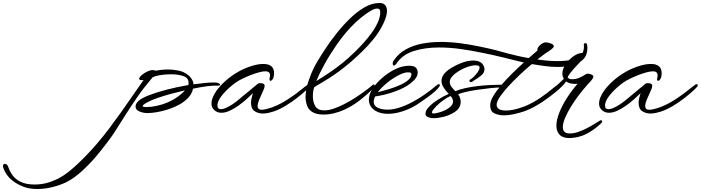

<svg xmlns="http://www.w3.org/2000/svg" viewBox="-725 -747 4679 1282"><path d="M-476 515Q-519 515 -553 505Q-602 490 -643 458Q-684 426 -703 374Q-704 370 -704.5 367Q-705 364 -705 362Q-705 347 -692 347Q-686 347 -679.5 352Q-673 357 -670 368Q-653 416 -623 443.5Q-593 471 -544 481Q-531 483 -518 484Q-505 485 -492 485Q-445 485 -401.5 471.5Q-358 458 -321 437Q-271 408 -208 349Q-145 290 -79 214Q-36 164 4 111Q44 58 83 3Q121 -50 158 -104.5Q195 -159 234 -213Q230 -212 227 -212Q224 -212 221 -212Q204 -212 204 -221Q205 -231 220 -244.5Q235 -258 256.5 -268.5Q278 -279 296 -279Q307 -279 314 -275Q325 -277 347 -280Q369 -283 397 -283Q429 -283 465.5 -276Q502 -269 531 -246Q542 -239 554 -221Q566 -203 567 -184Q605 -189 639 -192.5Q673 -196 696 -196Q705 -196 713.5 -196Q722 -196 727 -194Q729 -193 733.5 -191.5Q738 -190 741 -188Q749 -180 740 -176Q737 -175 726 -175Q703 -177 660 -171.5Q617 -166 564 -155Q557 -121 531.5 -94Q506 -67 471 -48Q436 -29 397 -16.5Q358 -4 322 2Q286 8 260 8Q231 8 205.5 -3Q180 -14 180 -36Q180 -56 202 -75Q223 -93 272 -112Q321 -131 388.5 -148.5Q456 -166 532 -179Q534 -183 534 -187Q534 -191 534 -195Q534 -227 499.5 -239Q465 -251 418 -251Q386 -251 356.5 -247Q327 -243 312 -238L294 -231Q230 -155 189 -95Q148 -35 113 20Q79 75 43 130.5Q7 186 -47 253Q-105 327 -166 384.5Q-227 442 -283 470Q-323 489 -374 502Q-425 515 -476 515ZM255 -32Q281 -32 320 -40Q359 -48 394 -63Q431 -79 461 -100.5Q491 -122 510 -144Q463 -133 415.5 -120Q368 -107 328.5 -93.5Q289 -80 263 -66Q241 -55 234 -48Q227 -41 227 -39Q227 -32 255 -32Z M1030 11Q1000 11 975.5 -4.5Q951 -20 951 -61Q951 -76 955 -92.5Q959 -109 964 -125Q947 -108 922 -85.5Q897 -63 867.5 -42Q838 -21 808.5 -7.5Q779 6 753 6Q721 6 701 -17Q687 -32 687 -56Q687 -85 707.5 -120.5Q728 -156 763.5 -191Q799 -226 844.5 -255Q890 -284 939 -301Q992 -320 1033 -320Q1105 -320 1105 -258Q1105 -254 1104.5 -248.5Q1104 -243 1103 -237Q1098 -217 1088 -210Q1087 -209 1083 -207.5Q1079 -206 1076 -210Q1073 -215 1075 -224Q1078 -235 1078 -243Q1078 -271 1047 -271Q1030 -271 1004 -264Q978 -257 948.5 -245.5Q919 -234 892.5 -221Q866 -208 848 -195Q802 -162 767.5 -122.5Q733 -83 728 -54Q727 -51 727 -48Q727 -45 727 -43Q727 -28 733.5 -23Q740 -18 749 -18Q766 -18 788 -28.5Q810 -39 829.5 -52Q849 -65 857 -72Q888 -99 927.5 -130.5Q967 -162 998 -189Q1004 -192 1013 -192Q1029 -192 1038 -185Q1042 -182 1042 -173Q1042 -161 1033 -143Q1017 -109 1006 -82.5Q995 -56 995 -39Q995 -14 1023 -14Q1045 -14 1094 -31Q1145 -50 1197.5 -84Q1250 -118 1292 -153Q1297 -158 1302 -161Q1307 -164 1311 -168Q1316 -171 1320.5 -175Q1325 -179 1331 -183Q1337 -185 1339 -185Q1346 -185 1346 -178Q1346 -172 1341 -167Q1335 -159 1312 -138Q1289 -117 1255.5 -91Q1222 -65 1182.5 -41Q1143 -17 1103 -3Q1088 2 1068.5 6.5Q1049 11 1030 11Z M1436 18Q1417 18 1399.5 15Q1382 12 1368 5Q1336 -11 1325.5 -41Q1315 -71 1315 -99Q1315 -112 1316.5 -123Q1318 -134 1319 -144Q1316 -143 1314 -143.5Q1312 -144 1310 -144Q1301 -146 1301 -152Q1301 -157 1306 -161Q1309 -163 1315.5 -168.5Q1322 -174 1326 -178Q1334 -205 1350 -247Q1366 -289 1395 -338Q1417 -375 1450 -425Q1483 -475 1525 -527.5Q1567 -580 1614 -625.5Q1661 -671 1710.5 -699Q1760 -727 1809 -727Q1835 -727 1847 -712.5Q1859 -698 1859 -674Q1859 -640 1834 -588Q1808 -534 1769 -486Q1730 -438 1689 -399Q1648 -360 1616 -332Q1576 -298 1538.5 -270.5Q1501 -243 1469 -223Q1438 -203 1412.5 -188.5Q1387 -174 1373 -165Q1364 -138 1364 -103Q1364 -66 1380.5 -38Q1397 -10 1440 -10Q1471 -10 1505.5 -22.5Q1540 -35 1568 -49Q1610 -70 1649 -95.5Q1688 -121 1718 -143.5Q1748 -166 1761 -178Q1765 -182 1768 -182.5Q1771 -183 1772 -183Q1777 -181 1777 -175Q1777 -166 1767 -156Q1726 -115 1677 -77Q1628 -39 1573 -14Q1540 1 1504.5 9.5Q1469 18 1436 18ZM1387 -206Q1406 -217 1441.5 -240Q1477 -263 1519 -293.5Q1561 -324 1598 -357Q1617 -374 1644.5 -400.5Q1672 -427 1701.5 -459.5Q1731 -492 1756.5 -527.5Q1782 -563 1798 -598.5Q1814 -634 1814 -665Q1814 -679 1808.5 -684.5Q1803 -690 1794 -690Q1776 -690 1746.5 -672.5Q1717 -655 1683 -627Q1649 -599 1617 -565Q1568 -513 1522.5 -447.5Q1477 -382 1442 -318.5Q1407 -255 1387 -206Z M1864 13Q1841 13 1820 8Q1799 3 1782 -7Q1738 -35 1738 -81Q1738 -117 1762.5 -154.5Q1787 -192 1826 -226Q1865 -260 1908 -282Q1934 -296 1960 -302Q1986 -308 2006 -308Q2041 -308 2052.5 -294.5Q2064 -281 2064 -263Q2064 -244 2052 -226.5Q2040 -209 2018 -192Q1980 -161 1914.5 -137Q1849 -113 1780 -103Q1770 -83 1770 -66Q1772 -38 1799.5 -26.5Q1827 -15 1861 -15Q1873 -15 1884 -16Q1895 -17 1905 -19Q1955 -29 2007.5 -55Q2060 -81 2109 -115Q2158 -149 2197 -183Q2203 -185 2205 -185Q2212 -185 2212 -178Q2212 -173 2208 -168Q2201 -156 2179.5 -137Q2158 -118 2131 -98.5Q2104 -79 2078.5 -61.5Q2053 -44 2036 -35Q2000 -15 1954 -1Q1908 13 1864 13ZM1797 -131Q1829 -139 1871 -151.5Q1913 -164 1951 -181.5Q1989 -199 2008 -220Q2016 -228 2019 -236.5Q2022 -245 2022 -251Q2022 -256 2018.5 -260Q2015 -264 1998 -264Q1974 -264 1936 -244.5Q1898 -225 1860.5 -194.5Q1823 -164 1797 -131Z M2149 40Q2137 38 2126.5 31.5Q2116 25 2116 12Q2116 -10 2140 -34.5Q2164 -59 2200 -82Q2236 -105 2271 -120Q2249 -143 2236 -164.5Q2223 -186 2223 -208Q2223 -238 2251 -265.5Q2279 -293 2340 -320Q2369 -333 2392.5 -338Q2416 -343 2434 -343Q2457 -343 2472 -337Q2487 -331 2494 -323Q2510 -304 2510 -285Q2510 -261 2489 -244Q2468 -227 2450 -216Q2447 -215 2444 -213Q2441 -211 2439 -209Q2433 -205 2432 -204Q2423 -196 2414 -200Q2409 -203 2409 -208Q2409 -213 2414 -216Q2425 -221 2439.5 -235.5Q2454 -250 2465.5 -266.5Q2477 -283 2477 -295Q2477 -301 2474 -305Q2468 -311 2450 -311Q2428 -311 2398.5 -301Q2369 -291 2341.5 -274.5Q2314 -258 2296 -238.5Q2278 -219 2278 -200Q2278 -183 2289.5 -167.5Q2301 -152 2315 -138Q2343 -150 2381.5 -158.5Q2420 -167 2461.5 -172Q2503 -177 2542 -179Q2581 -181 2609 -181Q2626 -181 2638 -181Q2650 -181 2657 -179Q2666 -177 2666 -171Q2666 -167 2662.5 -164Q2659 -161 2655 -161Q2648 -161 2640.5 -162Q2633 -163 2623 -163Q2592 -163 2549 -158.5Q2506 -154 2462.5 -147.5Q2419 -141 2384 -133Q2349 -125 2334 -117Q2351 -94 2351 -68Q2351 -22 2306 4Q2276 23 2238.5 32.5Q2201 42 2172 42Q2165 42 2159.5 41.5Q2154 41 2149 40ZM2171 11Q2182 11 2211.5 2.5Q2241 -6 2266 -22Q2300 -43 2300 -70Q2300 -87 2284 -106Q2265 -99 2237.5 -79.5Q2210 -60 2189 -39Q2166 -16 2160 -1Q2160 0 2159.5 1Q2159 2 2159 4Q2159 10 2171 11Z M2637 23Q2603 23 2575.5 9.5Q2548 -4 2548 -44Q2548 -71 2568.5 -105.5Q2589 -140 2622.5 -179Q2656 -218 2695.5 -257Q2735 -296 2773 -330Q2763 -332 2754.5 -334Q2746 -336 2738 -338Q2693 -349 2630.5 -364.5Q2568 -380 2497 -394Q2427 -409 2352 -419.5Q2277 -430 2206 -430Q2113 -430 2037 -406Q1961 -382 1921 -321Q1918 -317 1915 -314Q1912 -311 1909 -310Q1908 -310 1907.5 -309.5Q1907 -309 1906 -309Q1900 -309 1898 -316Q1897 -318 1897 -322Q1897 -335 1904 -343Q1936 -390 1984.5 -417Q2033 -444 2092.5 -455.5Q2152 -467 2216 -467Q2281 -467 2347 -458.5Q2413 -450 2474 -437Q2535 -425 2586.5 -411.5Q2638 -398 2673 -388Q2697 -382 2731 -374Q2765 -366 2805 -359L2864 -410Q2860 -421 2872.5 -437Q2885 -453 2908 -463Q2910 -464 2917 -464Q2927 -464 2940 -461Q2953 -458 2963 -452Q2973 -446 2973 -437Q2973 -433 2966 -426Q2959 -419 2950.5 -413Q2942 -407 2939 -405Q2928 -399 2908.5 -384.5Q2889 -370 2863 -350Q2935 -339 3000 -339Q3050 -339 3089 -347.5Q3128 -356 3151 -377Q3174 -398 3174 -433Q3174 -437 3174 -440.5Q3174 -444 3173 -448V-449Q3173 -459 3184 -459Q3192 -459 3195 -450Q3196 -444 3196.5 -438Q3197 -432 3197 -426Q3197 -378 3169 -350.5Q3141 -323 3096 -311.5Q3051 -300 2999 -300Q2956 -300 2911.5 -306Q2867 -312 2826 -319Q2786 -286 2745 -247Q2704 -208 2669 -170Q2634 -132 2612.5 -100Q2591 -68 2591 -48Q2591 -9 2654 -9Q2701 -9 2764 -32Q2770 -34 2776.5 -36.5Q2783 -39 2790 -42Q2836 -62 2881 -92.5Q2926 -123 2963 -154Q2968 -159 2973 -162.5Q2978 -166 2982 -169Q2987 -173 2991.5 -176.5Q2996 -180 3002 -185Q3008 -187 3010 -187Q3017 -187 3017 -180Q3017 -173 3012 -168Q3006 -160 2983 -138.5Q2960 -117 2926 -91Q2892 -65 2852.5 -41Q2813 -17 2773 -3Q2753 4 2714 13.5Q2675 23 2637 23Z M3078 175Q3032 175 3011 152Q2990 129 2990 93Q2990 54 3009.5 5Q3029 -44 3061.5 -94.5Q3094 -145 3132 -188Q3127 -187 3122 -187Q3117 -187 3112 -187Q3078 -187 3055 -203Q3045 -188 3027 -170Q3009 -152 2992 -138Q2950 -103 2903 -71Q2856 -39 2810 -18Q2764 3 2724 6Q2721 6 2715.5 5Q2710 4 2707 1Q2703 -2 2705 -5.5Q2707 -9 2709 -10Q2712 -12 2716 -13.5Q2720 -15 2727 -16Q2761 -23 2802 -44.5Q2843 -66 2887.5 -96.5Q2932 -127 2973 -161Q2990 -174 3008 -190.5Q3026 -207 3040 -221Q3030 -237 3030 -255Q3030 -279 3043 -303Q3056 -327 3076 -347.5Q3096 -368 3119 -380.5Q3142 -393 3162 -393Q3173 -393 3177.5 -388Q3182 -383 3182 -377Q3182 -364 3173 -357Q3166 -351 3150.5 -335Q3135 -319 3117 -299.5Q3099 -280 3084.5 -261.5Q3070 -243 3065 -231Q3068 -226 3074.5 -222Q3081 -218 3097 -218Q3121 -218 3144 -228Q3167 -238 3187 -252Q3193 -255 3200 -255Q3211 -255 3221.5 -250.5Q3232 -246 3236 -241Q3237 -240 3237 -237Q3237 -227 3226 -213Q3220 -206 3212.5 -198Q3205 -190 3198 -182Q3170 -151 3140.5 -112.5Q3111 -74 3087 -34.5Q3063 5 3048 40.5Q3033 76 3033 102Q3033 121 3043.5 132.5Q3054 144 3080 144Q3085 144 3091.5 143.5Q3098 143 3105 142Q3130 138 3162 124Q3194 110 3226 91.5Q3258 73 3281 58Q3283 56 3288 56Q3295 56 3296 62V64Q3296 69 3290 75Q3288 77 3283 81.5Q3278 86 3270 93Q3238 121 3199 142.5Q3160 164 3117 171Q3107 172 3097 173.5Q3087 175 3078 175Z M3618 11Q3588 11 3563.5 -4.5Q3539 -20 3539 -61Q3539 -76 3543 -92.5Q3547 -109 3552 -125Q3535 -108 3510 -85.5Q3485 -63 3455.5 -42Q3426 -21 3396.5 -7.5Q3367 6 3341 6Q3309 6 3289 -17Q3275 -32 3275 -56Q3275 -85 3295.5 -120.5Q3316 -156 3351.5 -191Q3387 -226 3432.5 -255Q3478 -284 3527 -301Q3580 -320 3621 -320Q3693 -320 3693 -258Q3693 -254 3692.5 -248.5Q3692 -243 3691 -237Q3686 -217 3676 -210Q3675 -209 3671 -207.5Q3667 -206 3664 -210Q3661 -215 3663 -224Q3666 -235 3666 -243Q3666 -271 3635 -271Q3618 -271 3592 -264Q3566 -257 3536.5 -245.5Q3507 -234 3480.5 -221Q3454 -208 3436 -195Q3390 -162 3355.5 -122.5Q3321 -83 3316 -54Q3315 -51 3315 -48Q3315 -45 3315 -43Q3315 -28 3321.5 -23Q3328 -18 3337 -18Q3354 -18 3376 -28.5Q3398 -39 3417.5 -52Q3437 -65 3445 -72Q3476 -99 3515.5 -130.5Q3555 -162 3586 -189Q3592 -192 3601 -192Q3617 -192 3626 -185Q3630 -182 3630 -173Q3630 -161 3621 -143Q3605 -109 3594 -82.5Q3583 -56 3583 -39Q3583 -14 3611 -14Q3633 -14 3682 -31Q3733 -50 3785.5 -84Q3838 -118 3880 -153Q3885 -158 3890 -161Q3895 -164 3899 -168Q3904 -171 3908.5 -175Q3913 -179 3919 -183Q3925 -185 3927 -185Q3934 -185 3934 -178Q3934 -172 3929 -167Q3923 -159 3900 -138Q3877 -117 3843.5 -91Q3810 -65 3770.5 -41Q3731 -17 3691 -3Q3676 2 3656.5 6.5Q3637 11 3618 11Z"/></svg>

Font: WindSong Medium
Style: Regular
Weight: 500
Designer: Robert E. Leuschke
Foundry: Robert E. Leuschke
Version: Version 1.010; ttfautohint (v1.8.3)